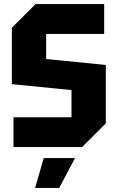

<svg xmlns="http://www.w3.org/2000/svg" viewBox="-20 -720 576 940"><path d="M46 0V-146H330V-279L38 -308V-584L154 -700H490V-554H206V-431L498 -402V-116L382 0ZM152 200 194 54H347L270 200Z"/></svg>

Font: Tektur SemiCondensed
Style: Bold
Weight: 700
Width: 4
Designer: Adam Jagosz
Foundry: Adam Jagosz
Version: Version 1.005;gftools[0.9.30]